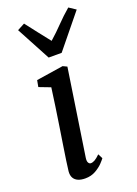

<svg xmlns="http://www.w3.org/2000/svg" viewBox="-159 -902 697 977"><g transform="rotate(-20 189.5 -413.5)"><path d="M127 10Q104.7 10 88.6 3.1Q72.5 -3.9 64.7 -17.9Q57 -31.9 58.9 -53.3Q60.9 -73.7 66.2 -108.5Q71.5 -143.4 78.3 -188.2Q85.2 -232.9 93.1 -283.3Q101 -333.6 108.5 -385.3Q116 -437 122.5 -485.1L60.7 -508.7L67.3 -544.1L213.1 -566.6L235.5 -556L164.7 -88.8Q161.9 -70.8 166.8 -62Q171.8 -53.1 180 -53.1Q190.2 -53.1 201.8 -59.7Q213.3 -66.2 230.3 -82.8L243.3 -57.2Q238.5 -50.1 223.2 -33.9Q207.8 -17.8 183.5 -3.9Q159.1 10 127 10ZM63.1 -816 102.9 -837.1Q127.9 -804.7 153.3 -772Q178.8 -739.2 204.9 -706.5Q241.9 -739.2 273.3 -772Q304.7 -804.7 342.5 -837.1L379.3 -812.6L232 -631.8H161.6Z"/></g></svg>

Font: Merriweather 7pt Light
Style: Italic
Weight: 300
Italic angle: -7.8°
Designer: Eben Sorkin
Foundry: Eben Sorkin
Version: Version 2.200;gftools[0.9.31]